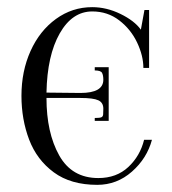

<svg xmlns="http://www.w3.org/2000/svg" viewBox="-20 -507 480 537"><path d="M405 -116Q391 -64 349 -27Q307 10 252 10Q178 10 130.5 -25Q83 -60 61.5 -116.5Q40 -173 40 -239Q40 -308 65.5 -364.5Q91 -421 136.5 -454Q182 -487 238 -487Q278 -487 317 -468Q356 -449 374 -424L384 -479H397V-317H381Q381 -351 363.5 -388Q346 -425 313.5 -450Q281 -475 238 -475Q182 -475 147 -413.5Q112 -352 110 -248L205 -247Q269 -247 269 -284Q269 -296 265.5 -303Q262 -310 245 -310V-319H284V-169H245V-177Q259 -177 263.5 -179Q268 -181 268.5 -187Q269 -193 269 -203Q269 -220 255 -226.5Q241 -233 205 -233H110Q110 -136 145.5 -72.5Q181 -9 255 -9Q306 -9 339 -40Q372 -71 383 -116Z"/></svg>

Font: Viaoda Libre
Style: Regular
Weight: 400
Designer: Gydient
Version: Version 2.000